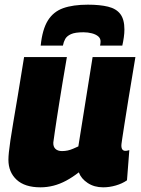

<svg xmlns="http://www.w3.org/2000/svg" viewBox="-20 -791 604 821"><path d="M153 10Q86 10 51 -22.5Q16 -55 16 -108Q16 -121 18 -140.5Q20 -160 24.5 -191Q29 -222 37 -269Q45 -316 56.5 -384.5Q68 -453 83 -547H266Q255 -484 247 -435Q239 -386 233 -348.5Q227 -311 222.5 -281.5Q218 -252 214.5 -228Q211 -204 208 -182Q207 -164 217 -154.5Q227 -145 245 -145Q258 -145 269.5 -147.5Q281 -150 292.5 -155Q304 -160 315 -165L376 -547H559Q541 -439 529.5 -369Q518 -299 512 -259Q506 -219 503 -200.5Q500 -182 499.5 -176Q499 -170 499 -169Q499 -157 503.5 -151.5Q508 -146 516 -146Q518 -146 522.5 -146.5Q527 -147 533 -149L523 -20Q503 -6 475.5 2Q448 10 421 10Q383 10 355 -8.5Q327 -27 317 -54Q290 -33 263 -18.5Q236 -4 208.5 3Q181 10 153 10ZM356 -771Q407 -771 442 -762.5Q477 -754 494.5 -731Q512 -708 512 -665Q512 -649 509.5 -631.5Q507 -614 503 -596H408Q409 -602 409.5 -606Q410 -610 410 -614Q410 -627 400 -635.5Q390 -644 373 -648.5Q356 -653 337 -653Q301 -653 283.5 -645Q266 -637 259 -624.5Q252 -612 249 -596H154Q161 -665 184.5 -703Q208 -741 250 -756Q292 -771 356 -771Z"/></svg>

Font: Georama ExtraCondensed Thin ExtraBold
Style: Italic
Weight: 800
Italic angle: -9°
Version: Version 1.001